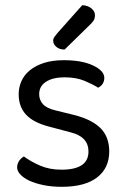

<svg xmlns="http://www.w3.org/2000/svg" viewBox="-20 -707 487 740"><path d="M401 -123Q401 -59 354 -23Q307 13 218 13Q180 13 148 6.5Q116 0 93.5 -10.5Q71 -21 58.5 -34.5Q46 -48 46 -62Q46 -74 52.5 -85Q59 -96 72 -104Q99 -84 135 -68.5Q171 -53 217 -53Q321 -53 321 -123Q321 -180 252 -197L169 -219Q108 -235 80 -265.5Q52 -296 52 -344Q52 -370 62.5 -394Q73 -418 95 -436Q117 -454 149.5 -464.5Q182 -475 226 -475Q296 -475 339 -454.5Q382 -434 382 -407Q382 -394 375.5 -384Q369 -374 358 -369Q340 -381 307 -395Q274 -409 229 -409Q184 -409 157.5 -392Q131 -375 131 -344Q131 -321 146 -305Q161 -289 196 -281L265 -264Q333 -247 367 -213.5Q401 -180 401 -123ZM297 -687Q319 -686 332.5 -674.5Q346 -663 346 -649Q346 -635 340 -626.5Q334 -618 320 -605L229 -516Q209 -516 197 -526.5Q185 -537 185 -550Q185 -558 190 -565Q195 -572 200 -578Z"/></svg>

Font: Baloo Bhai 2
Style: Regular
Weight: 400
Designer: Supriya Tembe, Noopur Datye and Ek Type
Foundry: Ek Type
Version: Version 1.640;PS 1.000;hotconv 16.6.51;makeotf.lib2.5.65220;